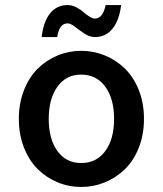

<svg xmlns="http://www.w3.org/2000/svg" viewBox="-20 -723 640 756"><path d="M144 -577.1Q150.9 -637.7 177.2 -670.4Q203.6 -703.1 246.1 -703.1Q262.7 -703.1 279.3 -694.8Q295.9 -686.5 307.1 -676.5Q318.4 -666.5 331.3 -658.2Q344.2 -649.9 354 -649.9Q384.8 -649.9 396 -703.1H457Q449.7 -643.1 423.1 -610.1Q396.5 -577.1 354 -577.1Q333 -577.1 312.7 -590.6Q292.5 -604 275.4 -617.4Q258.3 -630.9 246.1 -630.9Q230 -630.9 220 -618.4Q210 -606 205.1 -577.1ZM393.1 -5.1Q348.6 13.2 299.8 13.2Q251 13.2 206.8 -5.1Q162.6 -23.4 128.7 -56.9Q94.7 -90.3 74.5 -141.6Q54.2 -192.9 54.2 -254.9Q54.2 -316.9 74.5 -368.2Q94.7 -419.4 128.7 -452.9Q162.6 -486.3 206.8 -504.6Q251 -522.9 299.8 -522.9Q348.6 -522.9 393.1 -504.6Q437.5 -486.3 471.9 -452.9Q506.3 -419.4 526.6 -368.2Q546.9 -316.9 546.9 -254.9Q546.9 -192.9 526.6 -141.6Q506.3 -90.3 471.9 -56.9Q437.5 -23.4 393.1 -5.1ZM299.8 -81.1Q359.9 -81.1 394.5 -128.2Q429.2 -175.3 429.2 -254.9Q429.2 -334 394.5 -381.6Q359.9 -429.2 299.8 -429.2Q240.2 -429.2 206.1 -381.6Q171.9 -334 171.9 -254.9Q171.9 -175.3 206.1 -128.2Q240.2 -81.1 299.8 -81.1Z"/></svg>

Font: Office Code Pro Medium
Style: Regular
Weight: 500
Designer: Nathan Rutzky & Paul D. Hunt
Foundry: Adobe Systems Incorporated
Version: Version 1.004;PS 001.004;hotconv 1.0.70;makeotf.lib2.5.58329